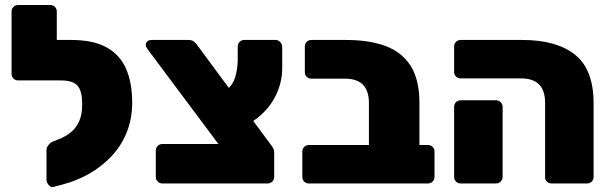

<svg xmlns="http://www.w3.org/2000/svg" viewBox="-20 -730 2430 764"><path d="M192 14Q182 16 173.5 6Q165 -4 165 -15V-133Q165 -143 173 -153Q181 -163 191 -167L221 -179Q244 -189 263.5 -205Q283 -221 295 -247.5Q307 -274 307 -315Q307 -349 299.5 -370Q292 -391 273.5 -400.5Q255 -410 222 -410H201Q191 -410 183 -417.5Q175 -425 175 -436V-547Q175 -557 183 -564Q191 -571 201 -571H263Q352 -571 405 -541Q458 -511 482 -455.5Q506 -400 506 -322Q506 -256 483.5 -201.5Q461 -147 422 -106.5Q383 -66 334.5 -38.5Q286 -11 233 3ZM242 -410H52Q41 -410 33.5 -417.5Q26 -425 26 -436V-684Q26 -695 33.5 -702.5Q41 -710 52 -710H180Q191 -710 198.5 -702.5Q206 -695 206 -684V-571H243Z M626 0Q615 0 607.5 -7.5Q600 -15 600 -26V-131Q600 -142 607.5 -149.5Q615 -157 626 -157H849L566 -536Q564 -539 562 -543Q560 -547 560 -551Q560 -560 566.5 -565.5Q573 -571 582 -571H729Q745 -571 752.5 -564Q760 -557 763 -553L1057 -155Q1062 -149 1066.5 -141.5Q1071 -134 1071 -121V-26Q1071 -15 1063.5 -7.5Q1056 0 1045 0ZM973 -239 877 -368Q906 -390 916 -423.5Q926 -457 926 -496V-543Q926 -556 933.5 -563.5Q941 -571 952 -571H1077Q1087 -571 1095 -562.5Q1103 -554 1103 -543V-460Q1103 -394 1070 -336Q1037 -278 973 -239Z M1209 0Q1198 0 1190.5 -7.5Q1183 -15 1183 -26V-127Q1183 -138 1190.5 -145.5Q1198 -153 1209 -153H1448V-320Q1448 -368 1424.5 -392.5Q1401 -417 1352 -417H1219Q1208 -417 1200.5 -424.5Q1193 -432 1193 -443V-545Q1193 -556 1200.5 -563.5Q1208 -571 1219 -571H1357Q1449 -571 1514 -547Q1579 -523 1614 -468Q1649 -413 1649 -320V-153H1683Q1694 -153 1701.5 -145.5Q1709 -138 1709 -127V-26Q1709 -15 1701.5 -7.5Q1694 0 1683 0Z M2175 0Q2164 0 2156.5 -7Q2149 -14 2149 -25V-321Q2149 -369 2125.5 -393.5Q2102 -418 2053 -418H1813Q1802 -418 1794.5 -425.5Q1787 -433 1787 -444V-545Q1787 -556 1794.5 -563.5Q1802 -571 1813 -571H2058Q2195 -571 2268.5 -512Q2342 -453 2342 -319V-26Q2342 -15 2334.5 -7.5Q2327 0 2316 0ZM1813 0Q1802 0 1794.5 -7.5Q1787 -15 1787 -26V-305Q1787 -316 1794.5 -323.5Q1802 -331 1813 -331H1954Q1964 -331 1972 -323.5Q1980 -316 1980 -305V-26Q1980 -15 1972 -7.5Q1964 0 1954 0Z"/></svg>

Font: Rubik ExtraBold
Style: Regular
Weight: 800
Designer: Hubert and Fischer
Foundry: Hubert and Fischer
Version: Version 2.300;gftools[0.9.30]